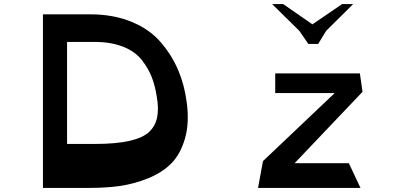

<svg xmlns="http://www.w3.org/2000/svg" viewBox="-20 -919 1946 939"><path d="M1488 -704 1444 -768 1311 -899H1365L1508 -800L1653 -899H1707L1575 -768L1536 -704ZM190 0V-849H420Q535 -849 624 -812Q713 -775 767 -711.5Q821 -648 851.5 -576Q882 -504 893 -420Q907 -318 884.5 -241Q862 -164 817 -119Q772 -74 703 -46.5Q634 -19 566.5 -9.5Q499 0 420 0ZM308 -215H442Q547 -215 613 -230Q679 -245 709.5 -274Q740 -303 748.5 -345.5Q757 -388 747 -444Q739 -498 722.5 -541Q706 -584 673.5 -625.5Q641 -667 582 -690.5Q523 -714 442 -714H308ZM1242 0 1266 -131 1617 -464H1326V-560H1740L1753 -470L1421 -121H1686L1743 0Z"/></svg>

Font: OpenDyslexic
Style: Regular
Weight: 400
Designer: Abbie Gonzalez
Version: Version 0.920;hotconv 1.0.109;makeotfexe 2.5.65596